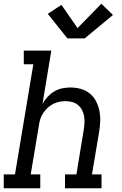

<svg xmlns="http://www.w3.org/2000/svg" viewBox="-30 -1005 650 1025"><path d="M-10 0V-74H50L148 -662H97V-735H244L197 -451Q208 -471 224 -488Q240 -505 260 -517Q280 -529 302 -533.5Q324 -538 345 -538Q374 -538 401 -530.5Q428 -523 449 -506Q470 -489 482.5 -465Q495 -441 500.5 -414Q506 -387 505 -358Q504 -329 499 -300L461 -74H512V0H317V-74H378L417 -312Q420 -331 421 -349Q422 -367 419 -384.5Q416 -402 408 -417.5Q400 -433 387 -444Q374 -455 356.5 -460Q339 -465 320 -465Q303 -465 286 -461.5Q269 -458 253.5 -450Q238 -442 224.5 -429.5Q211 -417 201 -402Q191 -387 185.5 -370.5Q180 -354 178 -337L134 -74H185V0ZM422 -800H330L225 -931L298 -979L384 -855L511 -985L573 -925Z"/></svg>

Font: Iosevka Slab Extended Oblique
Style: Regular
Weight: 400
Width: 7
Italic angle: -9°
Monospace: yes
Designer: Belleve Invis
Foundry: Belleve Invis
Version: Version 11.1.0; ttfautohint (v1.8.3)